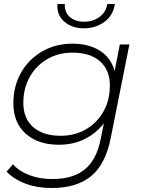

<svg xmlns="http://www.w3.org/2000/svg" viewBox="-20 -745 722 963"><path d="M239 198Q167 198 109 176.5Q51 155 13 116L45 79Q76 114 127.5 133.5Q179 153 243 153Q347 153 406 104Q465 55 485 -48L501 -127Q463 -77 405.5 -48Q348 -19 275 -19Q171 -19 109 -74.5Q47 -130 47 -227Q47 -312 85 -379.5Q123 -447 190.5 -486.5Q258 -526 344 -526Q425 -526 480.5 -491Q536 -456 555 -389L581 -522H629L536 -56Q510 78 437.5 138Q365 198 239 198ZM284 -64Q355 -64 411 -96.5Q467 -129 499 -186Q531 -243 531 -316Q531 -394 481.5 -437.5Q432 -481 344 -481Q273 -481 217 -448.5Q161 -416 129 -359Q97 -302 97 -229Q97 -151 146.5 -107.5Q196 -64 284 -64ZM400 -603Q342 -603 303 -636Q264 -669 268 -725H305Q303 -684 330 -660Q357 -636 403 -636Q446 -636 479 -660Q512 -684 518 -725H556Q548 -668 504 -635.5Q460 -603 400 -603Z"/></svg>

Font: Montserrat Light
Style: Italic
Weight: 300
Italic angle: -11.3°
Designer: Julieta Ulanovsky
Foundry: Julieta Ulanovsky
Version: Version 9.000; ttfautohint (v1.8.4.7-5d5b)